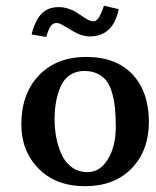

<svg xmlns="http://www.w3.org/2000/svg" viewBox="-20 -638 544 668"><path d="M54.2 -205.1Q54.2 -312 115.7 -376Q177.2 -439.9 279.8 -439.9Q384.3 -439.9 441.2 -378.9Q498 -317.9 498 -213.9Q498 -114.3 438 -52.2Q377.9 9.8 275.9 9.8Q174.3 9.8 114.3 -51.3Q54.2 -112.3 54.2 -205.1ZM272.9 -391.1Q244.1 -391.1 223.1 -376.7Q202.1 -362.3 191.2 -337.4Q180.2 -312.5 175 -283.9Q169.9 -255.4 169.9 -222.2Q169.9 -191.4 175.3 -162.1Q180.7 -132.8 192.9 -103.8Q205.1 -74.7 228.8 -56.9Q252.4 -39.1 285.2 -39.1Q327.6 -39.1 355.2 -83.7Q382.8 -128.4 382.8 -195.8Q382.8 -232.9 380.1 -261Q377.4 -289.1 370.1 -314.5Q362.8 -339.8 350.8 -356Q338.9 -372.1 319.3 -381.6Q299.8 -391.1 272.9 -391.1ZM304.7 -564Q314.9 -564 322.8 -575.2Q330.6 -586.4 341.8 -618.2L393.1 -606Q373.5 -511.2 292 -511.2Q260.7 -511.2 221.7 -537.1Q218.8 -538.6 211.9 -542.7Q205.1 -546.9 201.4 -548.8Q197.8 -550.8 192.6 -553.5Q187.5 -556.2 183.8 -557.1Q180.2 -558.1 176.8 -558.1Q164.1 -558.1 156 -546.4Q147.9 -534.7 141.1 -509.3L89.8 -518.1Q101.6 -565.9 124 -589.6Q146.5 -613.3 184.1 -613.3Q200.7 -613.3 216.6 -608.2Q232.4 -603 240.2 -598.4Q248 -593.8 262.7 -584Q289.6 -564 304.7 -564Z"/></svg>

Font: Linear Smooth
Style: Bold
Weight: 700
Designer: Philipp H. Poll, Flanker
Foundry: Philipp H. Poll, reworked by Flanker
Version: Version 1.061 | FøM Fix